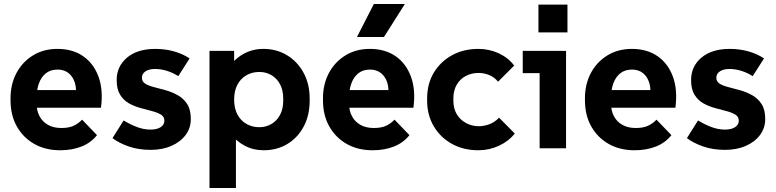

<svg xmlns="http://www.w3.org/2000/svg" viewBox="-20 -746 3902 966"><path d="M283 10Q209 10 153 -21.5Q97 -53 65 -109.5Q33 -166 33 -242V-252Q33 -322 62.5 -378Q92 -434 145.5 -467Q199 -500 269 -500Q345 -500 398 -463.5Q451 -427 475.5 -360.5Q500 -294 488 -204H129V-293H419L359 -248Q367 -296 357 -328.5Q347 -361 324.5 -378.5Q302 -396 270 -396Q234 -396 210.5 -377Q187 -358 175.5 -325.5Q164 -293 164 -252V-227Q164 -190 178.5 -162Q193 -134 221 -118Q249 -102 289 -102Q326 -102 350 -113Q374 -124 393 -144L468 -66Q438 -28 390.5 -9Q343 10 283 10Z M738 8Q677 8 628 -9Q579 -26 546 -51L602 -140Q633 -121 667.5 -107.5Q702 -94 738 -94Q769 -94 788 -106Q807 -118 807 -139Q807 -159 789.5 -169.5Q772 -180 745 -187Q718 -194 687 -202.5Q656 -211 629 -226Q602 -241 584.5 -269Q567 -297 567 -343Q567 -412 619 -456Q671 -500 762 -500Q811 -500 855.5 -487.5Q900 -475 934 -452L877 -363Q850 -380 820 -389.5Q790 -399 760 -399Q730 -399 712 -387Q694 -375 694 -355Q694 -335 711.5 -324.5Q729 -314 757.5 -307Q786 -300 817 -291Q848 -282 876 -266Q904 -250 922 -222Q940 -194 940 -147Q940 -102 914 -67Q888 -32 842.5 -12Q797 8 738 8Z M1034 200V-490H1158V-376L1132 -406Q1160 -450 1205.5 -475Q1251 -500 1305 -500Q1371 -500 1423.5 -468.5Q1476 -437 1507 -380.5Q1538 -324 1538 -250V-240Q1538 -165 1507.5 -108.5Q1477 -52 1425 -21Q1373 10 1306 10Q1254 10 1211 -13Q1168 -36 1139 -75L1167 -107V200ZM1285 -106Q1318 -106 1345.5 -122Q1373 -138 1389 -168Q1405 -198 1405 -240V-250Q1405 -292 1389 -322Q1373 -352 1345.5 -368Q1318 -384 1285 -384Q1249 -384 1220 -367.5Q1191 -351 1174.5 -320Q1158 -289 1158 -245Q1158 -201 1174.5 -170Q1191 -139 1220 -122.5Q1249 -106 1285 -106Z M1855 10Q1781 10 1725 -21.5Q1669 -53 1637 -109.5Q1605 -166 1605 -242V-252Q1605 -322 1634.5 -378Q1664 -434 1717.5 -467Q1771 -500 1841 -500Q1917 -500 1970 -463.5Q2023 -427 2047.5 -360.5Q2072 -294 2060 -204H1701V-293H1991L1931 -248Q1939 -296 1929 -328.5Q1919 -361 1896.5 -378.5Q1874 -396 1842 -396Q1806 -396 1782.5 -377Q1759 -358 1747.5 -325.5Q1736 -293 1736 -252V-227Q1736 -190 1750.5 -162Q1765 -134 1793 -118Q1821 -102 1861 -102Q1898 -102 1922 -113Q1946 -124 1965 -144L2040 -66Q2010 -28 1962.5 -9Q1915 10 1855 10ZM1776 -560 1861 -726H2017L1912 -560Z M2387 10Q2312 10 2254 -22Q2196 -54 2162.5 -110.5Q2129 -167 2129 -240V-251Q2129 -325 2163 -381Q2197 -437 2255 -468.5Q2313 -500 2387 -500Q2442 -500 2490 -477.5Q2538 -455 2567 -416L2486 -335Q2468 -357 2442 -368Q2416 -379 2387 -379Q2352 -379 2323 -363.5Q2294 -348 2277.5 -319Q2261 -290 2261 -251V-240Q2261 -200 2278 -171.5Q2295 -143 2324.5 -127Q2354 -111 2389 -111Q2416 -111 2442.5 -121Q2469 -131 2491 -154L2570 -74Q2540 -36 2491 -13Q2442 10 2387 10Z M2695 0V-437L2755 -378H2610V-490H2828V0ZM2689 -583V-723H2835V-583Z M3173 10Q3099 10 3043 -21.5Q2987 -53 2955 -109.5Q2923 -166 2923 -242V-252Q2923 -322 2952.5 -378Q2982 -434 3035.5 -467Q3089 -500 3159 -500Q3235 -500 3288 -463.5Q3341 -427 3365.5 -360.5Q3390 -294 3378 -204H3019V-293H3309L3249 -248Q3257 -296 3247 -328.5Q3237 -361 3214.5 -378.5Q3192 -396 3160 -396Q3124 -396 3100.5 -377Q3077 -358 3065.5 -325.5Q3054 -293 3054 -252V-227Q3054 -190 3068.5 -162Q3083 -134 3111 -118Q3139 -102 3179 -102Q3216 -102 3240 -113Q3264 -124 3283 -144L3358 -66Q3328 -28 3280.5 -9Q3233 10 3173 10Z M3628 8Q3567 8 3518 -9Q3469 -26 3436 -51L3492 -140Q3523 -121 3557.5 -107.5Q3592 -94 3628 -94Q3659 -94 3678 -106Q3697 -118 3697 -139Q3697 -159 3679.5 -169.5Q3662 -180 3635 -187Q3608 -194 3577 -202.5Q3546 -211 3519 -226Q3492 -241 3474.5 -269Q3457 -297 3457 -343Q3457 -412 3509 -456Q3561 -500 3652 -500Q3701 -500 3745.5 -487.5Q3790 -475 3824 -452L3767 -363Q3740 -380 3710 -389.5Q3680 -399 3650 -399Q3620 -399 3602 -387Q3584 -375 3584 -355Q3584 -335 3601.5 -324.5Q3619 -314 3647.5 -307Q3676 -300 3707 -291Q3738 -282 3766 -266Q3794 -250 3812 -222Q3830 -194 3830 -147Q3830 -102 3804 -67Q3778 -32 3732.5 -12Q3687 8 3628 8Z"/></svg>

Font: SUSE Thin
Style: Bold
Weight: 700
Version: Version 1.000